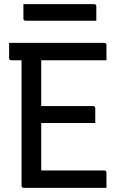

<svg xmlns="http://www.w3.org/2000/svg" viewBox="-20 -907 590 927"><path d="M95 0Q84 0 84 -11V-616H35Q24 -616 24 -627V-700H483Q494 -700 494 -689V-616H179V-395H429Q440 -395 440 -384V-313H179V-84H483Q494 -84 494 -73V0ZM93 -887H434Q445 -887 445 -876V-807H104Q93 -807 93 -818Z"/></svg>

Font: Recursive Sn Lnr St
Style: Regular
Weight: 400
Version: Version 1.079;hotconv 1.0.112;makeotfexe 2.5.65598; ttfautoh